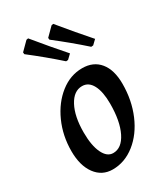

<svg xmlns="http://www.w3.org/2000/svg" viewBox="-181 -798 783 894"><g transform="rotate(-30 211.0 -351.0)"><path d="M31 -158Q31 -241 63 -312Q95 -383 149 -425.5Q203 -468 267 -468Q327 -468 360.5 -427Q394 -386 394 -311Q394 -223 362.5 -149Q331 -75 276 -31.5Q221 12 156 12Q99 12 65 -34Q31 -80 31 -158ZM298 -260Q298 -324 279 -360Q260 -396 225 -396Q180 -396 152 -343.5Q124 -291 124 -205Q124 -135 143.5 -94Q163 -53 196 -53Q242 -53 270 -109.5Q298 -166 298 -260ZM67 -659 66 -669 109 -712 119 -714Q192 -625 253 -556L230 -534L219 -533Q146 -598 67 -659ZM202 -659 201 -669 244 -712 254 -714Q327 -625 388 -556L365 -534L354 -533Q281 -598 202 -659Z"/></g></svg>

Font: Alegreya Medium
Style: Italic
Weight: 500
Italic angle: -7°
Designer: Juan Pablo del Peral
Foundry: Huerta Tipografica
Version: Version 2.008; ttfautohint (v1.8)